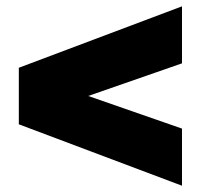

<svg xmlns="http://www.w3.org/2000/svg" viewBox="-20 -696 640 612"><path d="M40 -480 560.1 -675.8V-494.1L261.2 -390.1L560.1 -286.1V-104L40 -299.8Z"/></svg>

Font: Cooper Hewitt
Style: Heavy
Weight: 713
Designer: Village Type and Design LLC
Foundry: Cooper Hewitt Smithsonian Design Museum
Version: 1.000